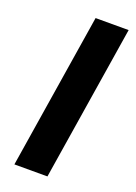

<svg xmlns="http://www.w3.org/2000/svg" viewBox="-137 -762 581 819"><g transform="rotate(20 153.5 -352.5)"><path d="M38 0 150 -705H300L188 0Z"/></g></svg>

Font: Nunito Sans 7pt Condensed ExtraBold
Style: Italic
Weight: 800
Width: 3
Italic angle: -9°
Designer: Vernon Adams
Foundry: Vernon Adams
Version: Version 3.101;gftools[0.9.27]